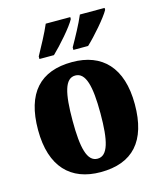

<svg xmlns="http://www.w3.org/2000/svg" viewBox="-115 -850 796 945"><g transform="rotate(-15 282.5 -378.0)"><path d="M306 -619V-606H381C421 -643 489 -721 508 -756V-766H382C363 -721 331 -663 306 -619ZM133 -619V-606H207C246 -643 315 -721 333 -756V-766H208C189 -721 157 -663 133 -619ZM281 10C444 10 529 -82 529 -270C529 -458 436 -550 284 -550C121 -550 36 -458 36 -270C36 -82 129 10 281 10ZM283 -58C230 -58 212 -131 212 -270C212 -410 229 -482 282 -482C335 -482 354 -410 354 -270C354 -131 336 -58 283 -58Z"/></g></svg>

Font: Noto Serif Tamil Condensed Black
Style: Regular
Weight: 900
Width: 3
Designer: Indian Type Foundry, Tom Grace, and the Monotype Design Team
Foundry: Monotype Imaging Inc.
Version: Version 2.004